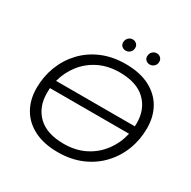

<svg xmlns="http://www.w3.org/2000/svg" viewBox="-188 -1049 1233 1238"><g transform="rotate(30 428.5 -430.0)"><path d="M397 6Q294 6 221.5 -30.5Q149 -67 111 -132.5Q73 -198 73 -285Q73 -371 102.5 -447Q132 -523 187 -581.5Q242 -640 320 -673Q398 -706 495 -706Q599 -706 671.5 -669.5Q744 -633 782 -567.5Q820 -502 820 -415Q820 -329 790.5 -253Q761 -177 705.5 -118.5Q650 -60 572 -27Q494 6 397 6ZM404 -60Q492 -60 561 -95Q630 -130 675 -191Q720 -252 737 -327H148Q147 -308 147 -289Q147 -186 212 -123Q277 -60 404 -60ZM159 -387H745Q746 -399 746 -412Q746 -514 680.5 -577Q615 -640 488 -640Q403 -640 335.5 -607Q268 -574 223 -516.5Q178 -459 159 -387ZM628 -780Q612 -780 600 -790.5Q588 -801 588 -818Q588 -839 601.5 -852.5Q615 -866 633 -866Q650 -866 662 -855Q674 -844 674 -826Q674 -806 660.5 -793Q647 -780 628 -780ZM450 -780Q433 -780 421 -790.5Q409 -801 409 -818Q409 -839 422.5 -852.5Q436 -866 454 -866Q471 -866 483 -855Q495 -844 495 -826Q495 -806 481.5 -793Q468 -780 450 -780Z"/></g></svg>

Font: Montserrat
Style: Italic
Weight: 400
Italic angle: -11.3°
Designer: Julieta Ulanovsky
Foundry: Julieta Ulanovsky
Version: Version 9.000; ttfautohint (v1.8.4.7-5d5b)